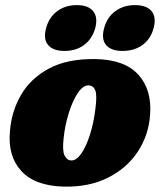

<svg xmlns="http://www.w3.org/2000/svg" viewBox="-20 -700 611 733"><path d="M344 -474.5Q456.5 -472.5 508.5 -414.5Q560.5 -356.5 553 -261.5Q547.5 -184 506.2 -121.2Q465 -58.5 393 -22Q321 14.5 223.5 12.5Q112.5 9.5 60.8 -47.8Q9 -105 18 -199Q23.5 -273.5 59.8 -336.8Q96 -400 166.2 -438Q236.5 -476 344 -474.5ZM251.5 -87.5Q271 -86.5 289.8 -113Q308.5 -139.5 323 -184.5Q337.5 -229.5 344 -283Q351 -335 344.2 -353.8Q337.5 -372.5 319.5 -374Q297.5 -375.5 277.2 -345.2Q257 -315 242.5 -268.2Q228 -221.5 223 -173.5Q217.5 -125.5 226.2 -107Q235 -88.5 251.5 -87.5ZM226.5 -505.5Q183 -505.5 163.8 -528Q144.5 -550.5 156 -592.5Q167 -634 198.2 -657.2Q229.5 -680.5 273 -680.5Q317 -680.5 335.8 -657.2Q354.5 -634 343.5 -592.5Q332 -551.5 301.2 -528.5Q270.5 -505.5 226.5 -505.5ZM448 -505.5Q404.5 -505.5 385.2 -528Q366 -550.5 377.5 -592.5Q388.5 -634 420 -657.2Q451.5 -680.5 495 -680.5Q540 -680.5 558.8 -657.2Q577.5 -634 566.5 -592.5Q555.5 -551.5 524.2 -528.5Q493 -505.5 448 -505.5Z"/></svg>

Font: Fraunces 72pt SuperSoft Black
Style: Italic
Weight: 900
Italic angle: -16°
Version: Version 1.000;[b76b70a41]